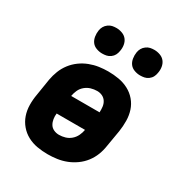

<svg xmlns="http://www.w3.org/2000/svg" viewBox="-176 -874 952 1008"><g transform="rotate(30 300.0 -369.5)"><path d="M257 8Q224 8 192.5 2.5Q161 -3 134 -17.5Q107 -32 87 -55.5Q67 -79 57 -108Q47 -137 46.5 -169.5Q46 -202 52 -235L68 -335Q73 -363 83.5 -390Q94 -417 112 -440.5Q130 -464 154 -481.5Q178 -499 205.5 -509.5Q233 -520 261 -524Q289 -528 316 -528Q349 -528 380.5 -522.5Q412 -517 439.5 -502.5Q467 -488 487 -464.5Q507 -441 516.5 -412Q526 -383 526.5 -350.5Q527 -318 522 -285L505 -185Q501 -157 490.5 -130Q480 -103 462 -79.5Q444 -56 419.5 -38.5Q395 -21 368 -10.5Q341 0 312.5 4Q284 8 257 8ZM383 -319Q384 -336 382 -352.5Q380 -369 371.5 -382.5Q363 -396 348.5 -403Q334 -410 317 -410Q298 -410 279.5 -404.5Q261 -399 245.5 -386Q230 -373 222 -355Q214 -337 211 -319ZM257 -110Q276 -110 294.5 -115.5Q313 -121 328 -134Q343 -147 351.5 -165Q360 -183 363 -201H191Q189 -184 191.5 -167.5Q194 -151 202 -137.5Q210 -124 225 -117Q240 -110 257 -110ZM470 -593Q452 -593 434.5 -599.5Q417 -606 407 -619.5Q397 -633 394 -651.5Q391 -670 394 -689Q396 -702 402.5 -713.5Q409 -725 420.5 -733.5Q432 -742 444 -744.5Q456 -747 469 -747Q487 -747 504.5 -740.5Q522 -734 532.5 -720.5Q543 -707 546 -688.5Q549 -670 545 -651Q543 -638 537 -626.5Q531 -615 519.5 -606.5Q508 -598 495.5 -595.5Q483 -593 470 -593ZM240 -593Q222 -593 204.5 -599.5Q187 -606 177 -619.5Q167 -633 164 -651.5Q161 -670 164 -689Q166 -702 172.5 -713.5Q179 -725 190.5 -733.5Q202 -742 214 -744.5Q226 -747 239 -747Q257 -747 274.5 -740.5Q292 -734 302.5 -720.5Q313 -707 316 -688.5Q319 -670 315 -651Q313 -638 307 -626.5Q301 -615 289.5 -606.5Q278 -598 265.5 -595.5Q253 -593 240 -593Z"/></g></svg>

Font: Iosevka Heavy Extended
Style: Italic
Weight: 900
Width: 7
Italic angle: -9°
Monospace: yes
Designer: Belleve Invis
Foundry: Belleve Invis
Version: Version 32.5.0; ttfautohint (v1.8.4)